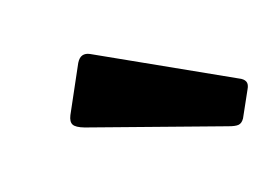

<svg xmlns="http://www.w3.org/2000/svg" viewBox="-41 -819 438 309"><g transform="rotate(-15 178.0 -664.0)"><path d="M102 -740Q106 -748 111.5 -750Q117 -752 124 -749L345 -649Q353 -646 355.5 -641Q358 -636 354 -628L335 -585Q331 -578 325.5 -577Q320 -576 309 -579L85 -637Q71 -641 67.5 -646.5Q64 -652 68 -662Z"/></g></svg>

Font: Libre Franklin ExtraBold
Style: Italic
Weight: 800
Italic angle: -8°
Designer: Pablo Impallari, Rodrigo Fuenzalida, Nhung Nguyen
Foundry: Impallari Type
Version: Version 3.000